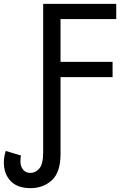

<svg xmlns="http://www.w3.org/2000/svg" viewBox="-37 -734 646 996"><path d="M121 242Q54 242 18.5 205.5Q-17 169 -17 108Q-17 79 -7 49L72 73Q69 86 69 102Q69 130 83 146.5Q97 163 121 163Q148 163 167.5 139.5Q187 116 187 56V-714H566V-635H277V-413H547V-334H277V65Q277 159 232.5 200.5Q188 242 121 242Z"/></svg>

Font: Go Noto Current
Style: Regular
Weight: 400
Designer: Monotype Design Team
Foundry: Monotype Imaging Inc.
Version: Version 2.007; ttfautohint (v1.8) -l 8 -r 50 -G 200 -x 14 -D